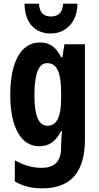

<svg xmlns="http://www.w3.org/2000/svg" viewBox="-20 -789 540 1049"><path d="M403 -769H325C322 -719 298 -699 258 -699C217 -699 196 -721 193 -769H114C115 -662 173 -606 257 -606C340 -606 403 -669 403 -769ZM198 -557C96 -557 36 -453 36 -270C36 -94 95 10 194 10C249 10 284 -16 314 -73H319C316 -48 314 -15 314 7V16C314 98 274 128 206 128C160 128 114 116 61 87V202C105 228 151 240 210 240C374 240 444 144 444 -28V-547H332L321 -477H314C283 -536 249 -557 198 -557ZM237 -444C291 -444 314 -395 314 -279V-252C314 -150 290 -102 239 -102C192 -102 168 -155 168 -268C168 -386 191 -444 237 -444Z"/></svg>

Font: Noto Sans Myanmar UI ExtraCondensed
Style: Bold
Weight: 700
Width: 2
Designer: Monotype Design Team
Foundry: Monotype Imaging Inc.
Version: Version 2.103